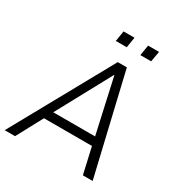

<svg xmlns="http://www.w3.org/2000/svg" viewBox="-202 -1029 1105 1172"><g transform="rotate(30 351.0 -442.5)"><path d="M1 0 391 -705H455L621 0H552L506 -203L538 -183H146L183 -203L74 0ZM410 -625 195 -228 178 -243H526L501 -229L413 -625ZM489 -811 501 -885H578L565 -811ZM316 -811 328 -885H405L393 -811Z"/></g></svg>

Font: Nunito Sans 7pt SemiCondensed Light
Style: Italic
Weight: 300
Width: 4
Italic angle: -9°
Designer: Vernon Adams
Foundry: Vernon Adams
Version: Version 3.101;gftools[0.9.27]